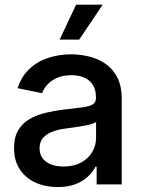

<svg xmlns="http://www.w3.org/2000/svg" viewBox="-20 -776 601 808"><path d="M222.7 11.2Q170.9 11.2 129.4 -7.6Q87.9 -26.4 63.5 -63Q39.1 -99.6 39.1 -152.8Q39.1 -198.7 56.9 -228.3Q74.7 -257.8 104.7 -275.1Q134.8 -292.5 171.9 -301.3Q209 -310.1 248 -314.9Q296.4 -320.3 326.2 -324.2Q356 -328.1 369.9 -336.4Q383.8 -344.7 383.8 -363.8V-366.7Q383.8 -396 372.1 -416.5Q360.4 -437 337.2 -448.2Q314 -459.5 280.3 -459.5Q245.6 -459.5 220.5 -448.5Q195.3 -437.5 179.7 -420.4Q164.1 -403.3 157.2 -383.8L54.2 -404.8Q69.8 -453.6 102.8 -485.1Q135.7 -516.6 181.4 -532Q227.1 -547.4 279.3 -547.4Q315.4 -547.4 353 -538.6Q390.6 -529.8 422.1 -508.8Q453.6 -487.8 472.9 -451.7Q492.2 -415.5 492.2 -360.8V0H386.7V-74.2H381.8Q371.1 -53.2 350.6 -33.4Q330.1 -13.7 298.3 -1.2Q266.6 11.2 222.7 11.2ZM247.1 -75.2Q290.5 -75.2 321.3 -92Q352.1 -108.9 368.2 -136.5Q384.3 -164.1 384.3 -195.8V-263.2Q378.4 -257.8 363 -253.4Q347.7 -249 327.6 -245.6Q307.6 -242.2 288.3 -239.5Q269 -236.8 254.9 -234.9Q225.1 -231 200.4 -221.7Q175.8 -212.4 161.1 -195.8Q146.5 -179.2 146.5 -151.9Q146.5 -127 159.2 -109.9Q171.9 -92.8 194.6 -84Q217.3 -75.2 247.1 -75.2ZM231 -609.4 300.3 -756.3H412.1L313.5 -609.4Z"/></svg>

Font: V-Inter
Style: Medium-500
Weight: 500
Designer: Rasmus Andersson
Foundry: rsms
Version: Version 4.000;git-4146feb